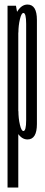

<svg xmlns="http://www.w3.org/2000/svg" viewBox="-20 -626 204 866"><path d="M14 220H62.5V-542L52 -600H14ZM104 3Q146.5 3 146.5 -66.8Q146.5 -136.5 146.5 -301Q146.5 -466.5 146.5 -536Q146.5 -605.5 104 -605.5Q78 -605.5 59.2 -576.2Q40.5 -547 40.5 -504.5L63 -479Q63 -510.5 69.8 -539Q76.5 -567.5 85.5 -567.5Q98 -567.5 98 -518.2Q98 -469 98 -301Q98 -133 98 -84Q98 -35 85.5 -35Q76.5 -35 69.8 -63.5Q63 -92 63 -125L40.5 -97.5Q40.5 -55 59.2 -26Q78 3 104 3Z"/></svg>

Font: Anybody UltraCondensed Light
Style: Regular
Weight: 300
Width: 1
Version: Version 1.113;gftools[0.9.25]